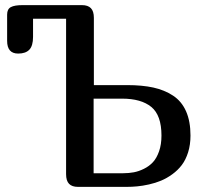

<svg xmlns="http://www.w3.org/2000/svg" viewBox="-20 -729 798 749"><path d="M237.8 -655.8H108.9V-585Q108.9 -550.3 94.5 -535.2Q80.1 -520 50.8 -520Q7.8 -520 7.8 -569.8V-671.9Q7.8 -693.4 22.2 -701.2Q36.6 -709 67.9 -709H299.8Q323.2 -709 334.7 -697Q346.2 -685.1 346.2 -659.2V-397H476.1Q534.7 -397 578.1 -387.5Q621.6 -377.9 655 -356Q688.5 -334 705.8 -294.9Q723.1 -255.9 723.1 -200.2Q723.1 -164.6 713.9 -135Q704.6 -105.5 689.2 -85.2Q673.8 -64.9 652.3 -49.3Q630.9 -33.7 608.6 -24.4Q586.4 -15.1 561.3 -9.5Q536.1 -3.9 515.4 -2Q494.6 0 474.1 0H284.2Q260.7 0 249.3 -12Q237.8 -23.9 237.8 -49.8ZM456.1 -344.2H345.2V-53.2H460.9Q482.4 -53.2 502 -56.9Q521.5 -60.5 541.7 -70.6Q562 -80.6 576.7 -96.4Q591.3 -112.3 600.6 -138.9Q609.9 -165.5 609.9 -200.2Q609.9 -279.3 570.3 -311.8Q530.8 -344.2 456.1 -344.2Z"/></svg>

Font: Marmelad
Style: Regular
Weight: 400
Designer: Manvel Shmavonyan
Foundry: Cyreal (www.cyreal.org)
Version: Version 1.000